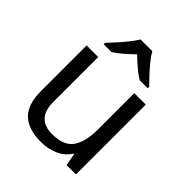

<svg xmlns="http://www.w3.org/2000/svg" viewBox="-212 -899 1042 1042"><g transform="rotate(45 309.0 -378.0)"><path d="M533 -536V0H461L448 -71H444Q418 -29 372 -9.5Q326 10 274 10Q177 10 128 -36.5Q79 -83 79 -185V-536H168V-191Q168 -63 287 -63Q376 -63 410.5 -113Q445 -163 445 -257V-536ZM353 -766Q365 -744 387.5 -716.5Q410 -689 434.5 -662.5Q459 -636 478 -617V-606H416Q390 -622 362 -645.5Q334 -669 307 -696Q280 -669 253 -646Q226 -623 200 -606H140V-617Q159 -637 182.5 -663Q206 -689 228 -716.5Q250 -744 263 -766Z"/></g></svg>

Font: Noto Sans Glagolitic
Style: Regular
Weight: 400
Designer: Monotype Design Team
Foundry: Monotype Imaging Inc.
Version: Version 2.004; ttfautohint (v1.8.4.7-5d5b)